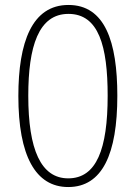

<svg xmlns="http://www.w3.org/2000/svg" viewBox="-20 -745 548 774"><path d="M453 -359C453 -577 403 -725 256 -725C109 -725 54 -575 54 -358C54 -117 123 9 255 9C393 9 453 -125 453 -359ZM94 -359C94 -557 135 -689 256 -689C378 -689 414 -559 414 -359C414 -144 369 -26 255 -26C145 -26 94 -142 94 -359Z"/></svg>

Font: Noto Sans Thai SemCond ExtLt
Style: Regular
Weight: 200
Width: 4
Designer: Monotype Design Team
Foundry: Monotype Imaging Inc.
Version: Version 2.002